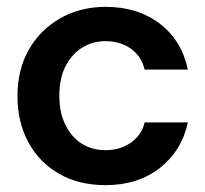

<svg xmlns="http://www.w3.org/2000/svg" viewBox="-20 -528 599 560"><path d="M288 12Q210 12 152.5 -21Q95 -54 63 -112.5Q31 -171 31 -248Q31 -325 64 -383Q97 -441 155.5 -474.5Q214 -508 288 -508Q382 -508 446 -459Q510 -410 528 -325H402Q392 -365 361 -386.5Q330 -408 287 -408Q251 -408 220.5 -389.5Q190 -371 171.5 -335.5Q153 -300 153 -248Q153 -210 163.5 -181Q174 -152 192 -131.5Q210 -111 234.5 -100.5Q259 -90 287 -90Q316 -90 339 -99.5Q362 -109 379 -127Q396 -145 402 -171H528Q510 -88 446 -38Q382 12 288 12Z"/></svg>

Font: DM Sans 36pt SemiBold
Style: Regular
Weight: 600
Designer: Colophon Foundry, Jonny Pinhorn
Foundry: Colophon Foundry
Version: Version 4.004;gftools[0.9.30]